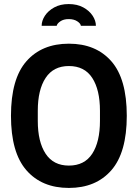

<svg xmlns="http://www.w3.org/2000/svg" viewBox="-20 -913 678 945"><path d="M319 12Q186 12 110 -75Q34 -162 34 -343Q34 -525 110 -611.5Q186 -698 319 -698Q452 -698 528 -611.5Q604 -525 604 -343Q604 -162 528 -75Q452 12 319 12ZM319 -98Q396 -98 434 -156.5Q472 -215 472 -318V-368Q472 -471 434 -529.5Q396 -588 319 -588Q243 -588 204.5 -529.5Q166 -471 166 -368V-318Q166 -215 204.5 -156.5Q243 -98 319 -98ZM185 -786Q185 -811 201 -835.5Q217 -860 247 -876.5Q277 -893 318 -893Q360 -893 390 -876.5Q420 -860 436 -835.5Q452 -811 452 -786H378Q377 -797 360.5 -808Q344 -819 318 -819Q293 -819 277 -808Q261 -797 259 -786Z"/></svg>

Font: Archivo Narrow
Style: Bold
Weight: 700
Designer: Hector Gatti
Foundry: Omnibus-Type
Version: Version 3.002